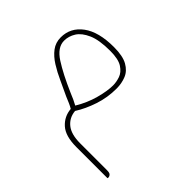

<svg xmlns="http://www.w3.org/2000/svg" viewBox="-170 -504 935 935"><g transform="rotate(-45 297.5 -36.5)"><path d="M378 -360Q445 -360 486.5 -304Q528 -248 528 -143Q528 -82 509.5 -49Q491 -16 460.5 -3.5Q430 9 394 9Q332 9 275 -10Q218 -29 174 -57H173Q131 -53 105.5 -21.5Q80 10 80 72V253Q80 259 79.5 265.5Q79 272 76 278Q69 287 59 287H56Q54 287 54 284V72Q54 -4 86 -39.5Q118 -75 166 -79Q173 -90 179.5 -105Q186 -120 193 -137Q211 -174 228.5 -213Q246 -252 267 -285.5Q288 -319 315 -339.5Q342 -360 378 -360ZM393 -14Q416 -14 441 -22.5Q466 -31 484 -58.5Q502 -86 502 -143Q502 -218 483.5 -260Q465 -302 437 -319.5Q409 -337 378 -337Q332 -337 296 -281Q260 -225 221 -135Q214 -117 207 -102.5Q200 -88 193 -75Q244 -44 299 -29Q354 -14 393 -14Z"/></g></svg>

Font: Zain ExtraLight
Style: Regular
Weight: 200
Designer: Zain,Boutros
Foundry: Mobile Telecommunications Company (Zain), 2024
Version: Version 1.51; ttfautohint (v1.8.4)